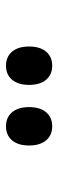

<svg xmlns="http://www.w3.org/2000/svg" viewBox="203 -1090 194 640"><g transform="rotate(90 300.0 -770.0)"><path d="M199 -693Q169 -693 152 -713.5Q135 -734 135 -770Q135 -806 152 -826.5Q169 -847 199 -847Q229 -847 246 -826.5Q263 -806 263 -770Q263 -734 246 -713.5Q229 -693 199 -693ZM401 -693Q371 -693 354 -713.5Q337 -734 337 -770Q337 -806 354 -826.5Q371 -847 401 -847Q431 -847 448 -826.5Q465 -806 465 -770Q465 -734 448 -713.5Q431 -693 401 -693Z"/></g></svg>

Font: Martian Mono Condensed
Style: Regular
Weight: 400
Width: 3
Designer: Roman Shamin
Foundry: Evil Martians
Version: Version 1.000